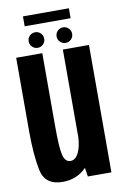

<svg xmlns="http://www.w3.org/2000/svg" viewBox="-88 -831 567 887"><g transform="rotate(-10 195.0 -387.5)"><path d="M251.5 0 245 -41.5Q200.5 4.5 133.5 4.5Q50 4.5 35.2 -70Q20.5 -144.5 20.5 -250.5V-597.5H143V-252.5Q143 -150.5 152 -117.5Q161 -84.5 185.5 -84.5Q209.5 -84.5 224.5 -116Q237.5 -144 239.5 -187V-597.5H362V0ZM127 -625.5Q112 -625.5 101.2 -636.2Q90.5 -647 90.5 -662Q90.5 -677 101.2 -687.8Q112 -698.5 127 -698.5Q142 -698.5 152.8 -687.8Q163.5 -677 163.5 -662Q163.5 -647 152.8 -636.2Q142 -625.5 127 -625.5ZM258 -625.5Q243 -625.5 232.2 -636.2Q221.5 -647 221.5 -662Q221.5 -677 232.2 -687.8Q243 -698.5 258 -698.5Q273 -698.5 283.8 -687.8Q294.5 -677 294.5 -662Q294.5 -647 283.8 -636.2Q273 -625.5 258 -625.5ZM84.5 -734V-780.5H300V-734Z"/></g></svg>

Font: Anybody Condensed SemiBold
Style: Regular
Weight: 600
Width: 3
Designer: Tyler Finck
Foundry: Etcetera Type Company
Version: Version 1.010; ttfautohint (v1.8.3) -l 8 -r 50 -G 200 -x 14 